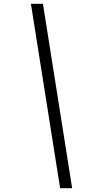

<svg xmlns="http://www.w3.org/2000/svg" viewBox="-20 -843 540 1006"><path d="M295 143 142 -823H205L358 143Z"/></svg>

Font: Iosevka Light Oblique
Style: Regular
Weight: 300
Italic angle: -9°
Monospace: yes
Designer: Belleve Invis
Foundry: Belleve Invis
Version: Version 32.5.0; ttfautohint (v1.8.4)